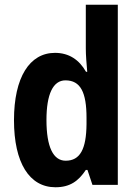

<svg xmlns="http://www.w3.org/2000/svg" viewBox="-20 -780 580 810"><path d="M214 10C275 10 311 -16 342 -63H349L370 0H477V-760H342V-575C342 -547 345 -512 348 -477H343C314 -528 271 -557 212 -557C105 -557 39 -454 39 -273C39 -93 104 10 214 10ZM257 -102C205 -102 176 -159 176 -274C176 -383 204 -441 256 -441C320 -441 345 -390 345 -283V-256C344 -151 318 -102 257 -102Z"/></svg>

Font: Noto Sans Devanagari Condensed
Style: Bold
Weight: 700
Width: 3
Designer: Jelle Bosma - Monotype Design Team
Foundry: Monotype Imaging Inc.
Version: Version 2.004